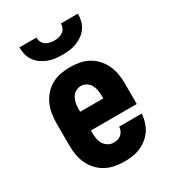

<svg xmlns="http://www.w3.org/2000/svg" viewBox="-183 -852 867 961"><g transform="rotate(-30 250.0 -371.0)"><path d="M252 8Q225 8 198 3Q171 -2 146.5 -15Q122 -28 103 -48.5Q84 -69 72.5 -93.5Q61 -118 56.5 -145.5Q52 -173 52 -200V-330Q52 -357 56.5 -384Q61 -411 72.5 -436Q84 -461 102.5 -481.5Q121 -502 145 -515Q169 -528 196 -533Q223 -538 250 -538Q277 -538 304 -533Q331 -528 355 -515Q379 -502 397.5 -481.5Q416 -461 427.5 -436Q439 -411 443.5 -384Q448 -357 448 -330V-211H183V-200Q183 -183 185.5 -166Q188 -149 196.5 -134Q205 -119 220 -110Q235 -101 252 -101Q264 -101 275.5 -104Q287 -107 296 -115Q305 -123 310 -134Q315 -145 315 -157H446Q444 -133 437 -110Q430 -87 417 -67.5Q404 -48 385.5 -33Q367 -18 345 -8.5Q323 1 299.5 4.5Q276 8 252 8ZM317 -319V-330Q317 -347 314.5 -364Q312 -381 304 -396Q296 -411 281.5 -420Q267 -429 250 -429Q233 -429 218.5 -420Q204 -411 196 -396Q188 -381 185.5 -364Q183 -347 183 -330V-319ZM250 -610Q229 -610 208.5 -612.5Q188 -615 168.5 -622.5Q149 -630 132 -642Q115 -654 103 -671Q91 -688 86 -708.5Q81 -729 81 -750H179Q179 -737 184.5 -725Q190 -713 200.5 -705.5Q211 -698 224 -695Q237 -692 250 -692Q263 -692 276 -695Q289 -698 299.5 -705.5Q310 -713 315.5 -725Q321 -737 321 -750H419Q419 -729 414 -708.5Q409 -688 397 -671Q385 -654 368 -642Q351 -630 331.5 -622.5Q312 -615 291.5 -612.5Q271 -610 250 -610Z"/></g></svg>

Font: Iosevka Slab Heavy
Style: Regular
Weight: 900
Monospace: yes
Designer: Belleve Invis
Foundry: Belleve Invis
Version: Version 11.1.0; ttfautohint (v1.8.3)